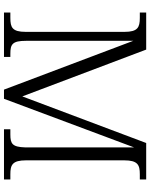

<svg xmlns="http://www.w3.org/2000/svg" viewBox="85 -839 754 964"><g transform="rotate(90 462.0 -357.0)"><path d="M43 0H266V-32H250C202 -32 185 -42 185 -111V-649L430 0H476L720 -653V-106C718 -41 701 -32 655 -32H629V0H881V-32H855C808 -32 785 -42 785 -111V-603C785 -672 808 -682 855 -682H881V-714H698L464 -92L229 -714H43V-682H70C117 -682 140 -672 140 -605V-109C140 -41 117 -32 70 -32H43Z"/></g></svg>

Font: Noto Serif Ethiopic Light
Style: Regular
Weight: 300
Designer: Monotype Design Team
Foundry: Monotype Imaging Inc.
Version: Version 2.102